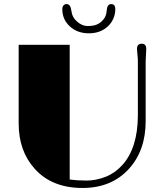

<svg xmlns="http://www.w3.org/2000/svg" viewBox="-20 -910 807 939"><path d="M695.3 -670.4 692.4 -609.9V-317.9Q692.4 -173.3 609.4 -83Q524.4 9.3 383.8 9.3Q233.4 9.3 149.4 -85Q71.3 -171.4 71.3 -306.6V-690.9H320.8V-32.2Q358.4 -26.9 403.6 -26.9Q448.7 -26.9 495.4 -44.9Q542 -63 577.1 -101.6Q653.3 -184.6 654.3 -344.2V-608.9Q654.3 -623.5 652.1 -643.6Q649.9 -663.6 649.9 -670.9Q649.9 -696.3 673.8 -696.3Q695.3 -696.3 695.3 -670.4ZM508.8 -782.2Q471.7 -747.1 415 -747.1Q357.9 -747.1 321.3 -781.2Q284.7 -814.9 284.7 -865.2Q284.7 -876.5 290.5 -883.3Q296.4 -890.1 305.7 -890.1Q325.2 -890.1 329.1 -856.9Q333 -824.7 357.7 -803.7Q382.3 -782.7 408 -782.7Q433.6 -782.7 449 -788.3Q464.4 -793.9 475.6 -804.2Q499.5 -824.7 501.7 -857.4Q503.9 -890.1 523.9 -890.1Q543.9 -890.1 543.9 -865.7Q543.9 -841.3 534.7 -819.8Q525.4 -798.3 508.8 -782.2Z"/></svg>

Font: Limelight
Style: Regular
Weight: 400
Designer: Nicole Fally
Foundry: Nicole Fally
Version: Version 1.002